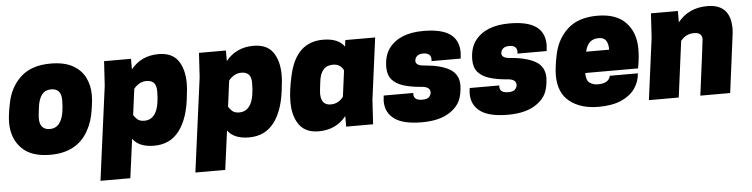

<svg xmlns="http://www.w3.org/2000/svg" viewBox="-45 -761 4616 1179"><g transform="rotate(-5 2262.5 -172.0)"><path d="M241 14Q122 14 63.5 -47Q5 -108 5 -204Q5 -248 20 -322Q39 -421 105.5 -482.5Q172 -544 290 -544Q373 -544 425 -515.5Q477 -487 501.5 -438.5Q526 -390 526 -330Q526 -297 520 -259L518 -246Q508 -169 475 -111Q405 14 241 14ZM252 -144Q342 -144 342 -315Q342 -386 279 -386Q209 -386 196 -284Q189 -231 189 -216Q189 -144 252 -144Z M717 200H533L610 -380L619 -530H785V-465Q849 -544 955 -544Q1039 -544 1076 -490.5Q1113 -437 1113 -350Q1113 -319 1108 -284Q1095 -136 1035 -59Q979 14 881 14Q788 14 749 -40ZM834 -144Q928 -144 928 -317Q928 -354 912.5 -370Q897 -386 867 -386Q823 -386 789 -345L768 -185Q774 -174 789 -159Q804 -144 834 -144Z M1302 200H1118L1195 -380L1204 -530H1370V-465Q1434 -544 1540 -544Q1624 -544 1661 -490.5Q1698 -437 1698 -350Q1698 -319 1693 -284Q1680 -136 1620 -59Q1564 14 1466 14Q1373 14 1334 -40ZM1419 -144Q1513 -144 1513 -317Q1513 -354 1497.5 -370Q1482 -386 1452 -386Q1408 -386 1374 -345L1353 -185Q1359 -174 1374 -159Q1389 -144 1419 -144Z M2290 -530H2106ZM1895 14Q1802 14 1765 -56Q1737 -106 1737 -180Q1737 -249 1758 -341Q1802 -544 1969 -544Q2064 -544 2101 -490L2106 -530H2290L2240 -150L2231 0H2065V-65Q2002 14 1895 14ZM1983 -144Q2031 -144 2061 -185L2082 -345Q2064 -386 2016 -386Q1940 -386 1930 -284Q1923 -228 1923 -216Q1923 -144 1983 -144Z M2532 14Q2416 14 2362 -25.5Q2308 -65 2308 -136L2311 -170H2494L2493 -162Q2493 -124 2545 -124Q2578 -124 2589 -138Q2600 -152 2600 -165Q2600 -200 2545 -203Q2483 -208 2437.5 -222Q2392 -236 2367 -264.5Q2342 -293 2342 -341Q2342 -411 2374 -456Q2438 -544 2588 -544Q2699 -544 2752 -506.5Q2805 -469 2805 -393L2802 -355H2622L2623 -366Q2623 -406 2575 -406Q2528 -406 2523 -365Q2523 -335 2577 -332Q2677 -324 2731.5 -292Q2786 -260 2786 -191Q2784 -135 2767 -97.5Q2750 -60 2708 -31Q2643 14 2532 14Z M3062 14Q2946 14 2892 -25.5Q2838 -65 2838 -136L2841 -170H3024L3023 -162Q3023 -124 3075 -124Q3108 -124 3119 -138Q3130 -152 3130 -165Q3130 -200 3075 -203Q3013 -208 2967.5 -222Q2922 -236 2897 -264.5Q2872 -293 2872 -341Q2872 -411 2904 -456Q2968 -544 3118 -544Q3229 -544 3282 -506.5Q3335 -469 3335 -393L3332 -355H3152L3153 -366Q3153 -406 3105 -406Q3058 -406 3053 -365Q3053 -335 3107 -332Q3207 -324 3261.5 -292Q3316 -260 3316 -191Q3314 -135 3297 -97.5Q3280 -60 3238 -31Q3173 14 3062 14Z M3620 14Q3510 14 3442.5 -39.5Q3375 -93 3375 -201Q3375 -248 3390 -322Q3409 -421 3475.5 -482.5Q3542 -544 3660 -544Q3777 -544 3835.5 -482Q3894 -420 3894 -320Q3894 -270 3885 -219L3882 -200H3556Q3556 -153 3578 -138.5Q3600 -124 3628 -124Q3695 -124 3705 -170H3878Q3874 -118 3845 -76.5Q3816 -35 3760 -10.5Q3704 14 3620 14ZM3715 -330Q3715 -406 3660 -406H3654Q3590 -406 3573 -330Z M4432 0H4248Q4292 -333 4292 -345Q4291 -386 4243 -386Q4192 -386 4160 -345L4115 0H3931L3981 -380L3990 -530H4156V-460Q4223 -544 4338 -544Q4465 -544 4479 -425L4481 -396Q4481 -376 4478 -355Z"/></g></svg>

Font: Tanohe Sans ExtraBold
Style: Italic
Weight: 800
Designer: Village Type and Design LLC & Cristiano Sobral
Foundry: Cooper Hewitt Smithsonian Design Museum
Version: Version 1.00;September 29, 2021;FontCreator 13.0.0.2655 64-b